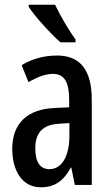

<svg xmlns="http://www.w3.org/2000/svg" viewBox="-20 -786 470 816"><path d="M214 -766H102V-757C128 -716 199 -639 237 -606H301V-618C275 -653 235 -721 214 -766ZM223 -550C167 -550 116 -536 72 -509L101 -437C141 -460 175 -472 205 -472C254 -472 274 -436 274 -361V-330L211 -327C97 -322 32 -262 32 -153C32 -68 69 10 154 10C213 10 251 -18 281 -74H283L298 0H370V-362C370 -483 325 -550 223 -550ZM230 -260 275 -263V-209C275 -121 242 -67 190 -67C152 -67 130 -95 130 -156C130 -222 162 -256 230 -260Z"/></svg>

Font: Noto Sans Hebrew ExtraCondensed Medium
Style: Regular
Weight: 500
Width: 2
Designer: Monotype Design Team
Foundry: Monotype Imaging Inc.
Version: Version 2.004